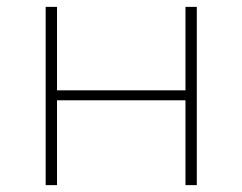

<svg xmlns="http://www.w3.org/2000/svg" viewBox="-20 -539 706 559"><path d="M113 -519H146V-276H520V-519H553V0H520V-247H146V0H113Z"/></svg>

Font: Montserrat Alternates ExLight
Style: Regular
Weight: 275
Designer: Julieta Ulanovsky
Foundry: Julieta Ulanovsky
Version: Version 7.200